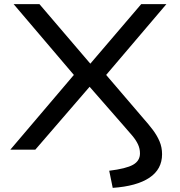

<svg xmlns="http://www.w3.org/2000/svg" viewBox="-20 -725 873 930"><path d="M526 185 509 102Q591 92 624.5 73Q658 54 658 18Q658 -5 648.5 -25.5Q639 -46 621 -67.5Q603 -89 579 -116L412 -307H416L151 0H30L353 -380L354 -343L46 -705H171L418 -416H417L664 -705H786L478 -343V-381L674 -152Q699 -124 719.5 -97Q740 -70 752.5 -41Q765 -12 765 22Q765 95 703.5 136Q642 177 526 185Z"/></svg>

Font: Nunito Sans 7pt Expanded
Style: Regular
Weight: 400
Width: 7
Designer: Vernon Adams
Foundry: Vernon Adams
Version: Version 3.101;gftools[0.9.27]